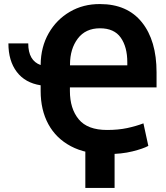

<svg xmlns="http://www.w3.org/2000/svg" viewBox="-20 -740 808 936"><path d="M502 11.2Q397.9 11.2 325.7 -27.1Q253.4 -65.4 215.8 -134.5Q178.2 -203.6 178.2 -296.4V-324.2Q102.5 -335.9 61.8 -389.6Q21 -443.4 21 -528.3H117.7Q117.7 -444.3 178.2 -422.9V-425.3Q179.2 -511.2 217.3 -577.9Q255.4 -644.5 320.6 -682.6Q385.7 -720.7 467.3 -720.2Q600.6 -720.2 671.9 -631.1Q743.2 -542 743.2 -387.2V-314H320.8V-296.4Q320.8 -210.4 363.8 -158.4Q406.7 -106.4 502 -106.4Q556.6 -106.4 600.1 -115.7Q643.6 -125 679.2 -138.7L703.1 -28.8Q678.2 -15.1 625.7 -2Q573.2 11.2 502 11.2ZM321.3 -421.4H600.6V-436.5Q600.6 -511.2 568.6 -556.6Q536.6 -602.1 467.3 -602.1Q397 -602.1 359.1 -551.8Q321.3 -501.5 321.3 -425.8ZM396 176.3V-79.1H538.6V176.3Z"/></svg>

Font: Roboto Slab
Style: Bold
Weight: 700
Designer: Google
Version: Version 2.000; ttfautohint (v1.8.1.43-b0c9)